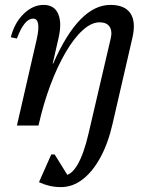

<svg xmlns="http://www.w3.org/2000/svg" viewBox="-20 -512 600 783"><path d="M229 251Q204 251 182.5 246Q161 241 139 231L189 118H203L270 226H242V203Q271 203 296.5 159Q322 115 341 33L431 -353Q439 -385 427 -403Q415 -421 386 -421Q353 -421 317.5 -389Q282 -357 248 -299Q214 -241 185.5 -165Q157 -89 137 0H91L160 -253H197Q302 -492 430 -492Q489 -492 512 -457.5Q535 -423 520 -358L439 -7Q421 72 389.5 130Q358 188 317 219.5Q276 251 229 251ZM49 0 130 -353Q139 -393 135.5 -414.5Q132 -436 115 -436Q79 -436 49 -355L24 -360Q39 -419 76.5 -455.5Q114 -492 158 -492Q201 -492 217 -456Q233 -420 219 -358L137 0Z"/></svg>

Font: Platypi Light
Style: Italic
Weight: 300
Italic angle: -13°
Designer: David Sargent
Foundry: Bolt Cutter Type
Version: Version 1.200